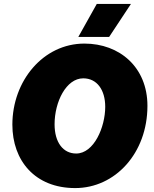

<svg xmlns="http://www.w3.org/2000/svg" viewBox="-20 -940 782 978"><path d="M363 18C566 18 731 -159 731 -401C731 -598 589 -718 410 -718C200 -718 43 -528 43 -305C43 -122 158 18 363 18ZM368 -158C302 -158 258 -214 258 -307C258 -421 317 -541 404 -541C474 -541 516 -482 516 -396C516 -293 459 -158 368 -158ZM647 -920H473L379 -752H536Z"/></svg>

Font: Fixel Text 20240404 Black
Style: Italic
Weight: 900
Width: 4
Italic angle: -10°
Designer: AlfaBravo + MacPaw
Foundry: Kyrylo Tkachov, Marchela Mozhyna, Serhii Makarenko, Maria Weinstein, Zakhar Kryvoshyya
Version: Version 1.211;Glyphs 3.2 (3225)